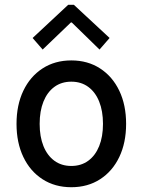

<svg xmlns="http://www.w3.org/2000/svg" viewBox="-20 -783 602 811"><path d="M281.2 7.8Q211.9 7.8 159.7 -25.9Q107.4 -59.6 78.6 -119.9Q49.8 -180.2 49.8 -259.8Q49.8 -339.4 78.6 -399.7Q107.4 -460 159.7 -493.9Q211.9 -527.8 281.2 -527.8Q350.6 -527.8 402.8 -493.9Q455.1 -460 483.9 -399.7Q512.7 -339.4 512.7 -259.8Q512.7 -180.2 483.9 -119.9Q455.1 -59.6 402.8 -25.9Q350.6 7.8 281.2 7.8ZM281.2 -82Q322.8 -82 352.8 -104Q382.8 -126 398.9 -165.8Q415 -205.6 415 -259.8Q415 -314 398.9 -354Q382.8 -394 352.8 -416Q322.8 -438 281.2 -438Q239.7 -438 209.7 -416Q179.7 -394 163.6 -354Q147.5 -314 147.5 -259.8Q147.5 -205.6 163.6 -165.8Q179.7 -126 209.7 -104Q239.7 -82 281.2 -82ZM160.2 -573.7 117.7 -622.6 268.1 -762.7H292L442.9 -622.6L400.4 -573.7L283.2 -688H279.3Z"/></svg>

Font: Reddit Mono Medium
Style: Regular
Weight: 500
Monospace: yes
Designer: Stephen Hutchings
Foundry: Reddit
Version: Version 1.014